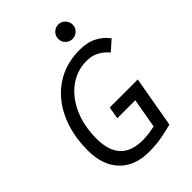

<svg xmlns="http://www.w3.org/2000/svg" viewBox="-260 -1007 1128 1128"><g transform="rotate(-45 304.0 -443.5)"><path d="M292 9.8Q174.8 9.8 108.9 -59.3Q43 -128.4 43 -252Q43 -349.1 69.6 -431.4Q96.2 -513.7 146.2 -574.7Q196.3 -635.7 267.1 -669.4Q337.9 -703.1 426.3 -703.1Q491.7 -703.1 536.4 -679.2Q581.1 -655.3 608.4 -617.7L545.4 -562.5Q520 -592.8 487.5 -610.6Q455.1 -628.4 410.2 -628.4Q330.6 -628.4 266.6 -581.8Q202.6 -535.2 165.5 -452.6Q128.4 -370.1 128.4 -263.2Q128.4 -64.9 314.5 -64.9Q343.3 -64.9 368.9 -68.6Q394.5 -72.3 416.5 -77.1L449.2 -262.2H299.8L313 -338.4H545.9L489.7 -19.5Q467.8 -13.2 413.3 -1.7Q358.9 9.8 292 9.8ZM443.8 -777.3Q418.9 -777.3 401.4 -794.7Q383.8 -812 383.8 -836.9Q383.8 -861.8 401.4 -879.4Q418.9 -897 443.8 -897Q468.3 -897 485.8 -879.4Q503.4 -861.8 503.4 -836.9Q503.4 -812 485.8 -794.7Q468.3 -777.3 443.8 -777.3Z"/></g></svg>

Font: CaskaydiaCove NFP SemiLight
Style: Italic
Weight: 350
Italic angle: -10°
Designer: Aaron Bell
Foundry: Saja Typeworks
Version: Version 2111.001; VTT 6.35;Nerd Fonts 3.1.1